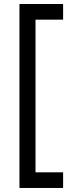

<svg xmlns="http://www.w3.org/2000/svg" viewBox="-20 -727 352 958"><path d="M294.9 210.9H77.1V-707H294.9V-628.9H157.2V132.8H294.9Z"/></svg>

Font: Wanted Sans Std Variable
Style: Regular
Weight: 400
Designer: Original Design by Kil Hyung-jin and Kang Hanbin, Wanted Lab, Inc;
Foundry: Wanted Lab, Inc.
Version: Version 1.003;Glyphs 3.2 (3227)